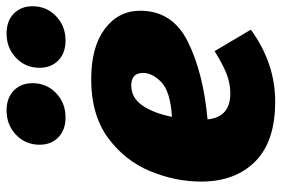

<svg xmlns="http://www.w3.org/2000/svg" viewBox="-160 -698 878 599"><g transform="rotate(-90 279.5 -399.0)"><path d="M206 -191Q213 -120 287 -120Q319 -120 349 -132Q379 -144 419 -169L486 -56Q382 20 261 20Q137 20 74.5 -42.5Q12 -105 12 -211Q12 -291 44.5 -370Q77 -449 148.5 -501.5Q220 -554 331 -554Q432 -554 488.5 -511.5Q545 -469 545 -401Q545 -300 447.5 -252Q350 -204 206 -191ZM351 -392Q351 -429 312 -429Q273 -429 249 -393.5Q225 -358 214 -302Q293 -307 322 -335Q351 -363 351 -392ZM127 -715Q127 -759 158 -788.5Q189 -818 234 -818Q273 -818 296 -795.5Q319 -773 319 -737Q319 -693 288 -663.5Q257 -634 212 -634Q173 -634 150 -656.5Q127 -679 127 -715ZM367 -715Q367 -759 398 -788.5Q429 -818 474 -818Q513 -818 536 -795.5Q559 -773 559 -737Q559 -693 528 -663.5Q497 -634 452 -634Q413 -634 390 -656.5Q367 -679 367 -715Z"/></g></svg>

Font: Fira Sans Black
Style: Italic
Weight: 900
Italic angle: -8°
Designer: Carrois Corporate & Edenspiekermann AG
Foundry: Carrois Corporate GbR & Edenspiekermann AG
Version: Version 4.203